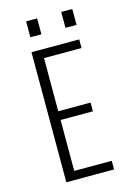

<svg xmlns="http://www.w3.org/2000/svg" viewBox="-128 -930 707 998"><g transform="rotate(-15 225.0 -431.0)"><path d="M101 0V-700H358V-653.5H156V-367.5H330V-320.5H156V-46.5H358V0ZM115.5 -862H175V-776.5H115.5ZM304.5 -862H364V-776.5H304.5Z"/></g></svg>

Font: Trispace Condensed ExtraLight
Style: Regular
Weight: 200
Width: 3
Designer: Tyler Finck
Foundry: Etcetera Type Company
Version: Version 1.210; ttfautohint (v1.8.3)